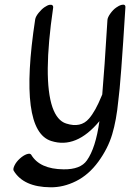

<svg xmlns="http://www.w3.org/2000/svg" viewBox="-20 -561 568 813"><path d="M493 -540Q512 -545 511 -530Q491 -205 481 -135Q473 -52 455 8Q437 68 396.5 123.5Q356 179 302 206Q248 233 193 232Q80 231 38 162Q34 155 41.5 139.5Q49 124 64 110.5Q79 97 93 92Q107 87 112 94Q148 155 249 156Q321 157 348 118Q385 66 401 -48Q303 70 197 36Q57 -8 129 -479Q131 -491 143.5 -506.5Q156 -522 168.5 -530.5Q181 -539 189.5 -540.5Q198 -542 202 -538.5Q206 -535 205 -528Q161 -227 202 -107Q222 -50 260 -38Q322 -18 357 -59Q384 -90 410 -154Q411 -157 413 -161Q422 -263 435 -477Q436 -488 447.5 -504Q459 -520 472 -529Q485 -538 493 -540Z"/></svg>

Font: Kavivanar
Style: Regular
Weight: 400
Designer: Tharique Azeez
Foundry: Tharique Azeez
Version: Version 1.88